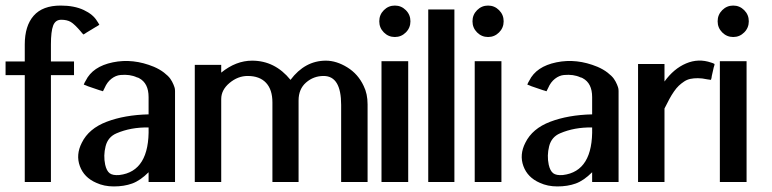

<svg xmlns="http://www.w3.org/2000/svg" viewBox="-23 -654 2776 690"><path d="M277 -530 272 -535 268 -540Q245 -567 231.5 -575Q218 -583 197 -583Q176 -583 168 -562Q160 -541 160 -494V-433H228H236H243V-426V-418V-414V-399V-384H236H228H160V-15V-8V0H153H145H81H73H66V-7V-15V-384H12H4H-3V-399V-414V-418V-426V-433H4H12H66V-494Q66 -561 98 -597.5Q130 -634 195 -634Q244 -634 278 -618Q312 -602 326 -578L330 -572L334 -565L328 -561L321 -557L288 -537L282 -533Z M278 -350 281 -357 285 -364Q310 -415 382.5 -430Q455 -445 530 -414Q551 -405 566.5 -393Q582 -381 589 -371Q596 -361 600.5 -350Q605 -339 605.5 -334.5Q606 -330 606 -327V-105V-14V-7V0H598H591H526H519H511V-8V-15Q511 -18 511 -25Q511 -32 511 -35Q481 -5 452 5.5Q423 16 386 16Q351 16 323 3Q279 -16 264 -57Q249 -98 271 -141Q296 -192 360.5 -216.5Q425 -241 511 -243V-305Q511 -355 477 -373Q474 -375 469 -376Q456 -382 441.5 -384Q427 -386 410 -384.5Q393 -383 377.5 -371Q362 -359 353 -338L350 -332L347 -326L341 -328L334 -330L293 -344L286 -347ZM396 -175Q365 -162 356.5 -128.5Q348 -95 355 -62Q360 -40 371 -31.5Q382 -23 406 -25Q515 -38 511 -196Q447 -197 396 -175Z M1148 -436Q1186 -436 1225 -412Q1264 -388 1284 -345Q1298 -317 1298 -279V-15V-8V0H1290H1283H1218H1210H1203V-7V-15V-277Q1203 -381 1140 -381Q1104 -381 1077 -357.5Q1050 -334 1050 -293V-15V-8V0H1043H1035H971H963H956V-8V-15V-286Q956 -332 933 -356.5Q910 -381 867 -381Q832 -381 802 -356Q772 -331 772 -298V-15V-8V0H764H757H692H685H677V-8V-15V-406V-414V-421H685H692H757H764H772V-414V-406V-393Q825 -436 883 -436Q965 -436 1021 -367Q1073 -436 1148 -436Z M1348 0V-8V-15V-419V-426V-434H1355H1363H1429H1437H1444V-426V-419V-15V-8V0H1437H1429H1363H1355ZM1435.5 -617.5Q1452 -601 1452 -577.5Q1452 -554 1435.5 -537.5Q1419 -521 1396 -521Q1373 -521 1356.5 -537.5Q1340 -554 1340 -577.5Q1340 -601 1356.5 -617.5Q1373 -634 1396 -634Q1419 -634 1435.5 -617.5Z M1516 0V-8V-15V-605V-612V-620H1523H1531H1595H1603H1610V-612V-605V-15V-8V0H1603H1595H1531H1523Z M1683 0V-8V-15V-419V-426V-434H1690H1698H1764H1772H1779V-426V-419V-15V-8V0H1772H1764H1698H1690ZM1770.5 -617.5Q1787 -601 1787 -577.5Q1787 -554 1770.5 -537.5Q1754 -521 1731 -521Q1708 -521 1691.5 -537.5Q1675 -554 1675 -577.5Q1675 -601 1691.5 -617.5Q1708 -634 1731 -634Q1754 -634 1770.5 -617.5Z M1872 -350 1875 -357 1879 -364Q1904 -415 1976.5 -430Q2049 -445 2124 -414Q2145 -405 2160.5 -393Q2176 -381 2183 -371Q2190 -361 2194.5 -350Q2199 -339 2199.5 -334.5Q2200 -330 2200 -327V-105V-14V-7V0H2192H2185H2120H2113H2105V-8V-15Q2105 -18 2105 -25Q2105 -32 2105 -35Q2075 -5 2046 5.5Q2017 16 1980 16Q1945 16 1917 3Q1873 -16 1858 -57Q1843 -98 1865 -141Q1890 -192 1954.5 -216.5Q2019 -241 2105 -243V-305Q2105 -355 2071 -373Q2068 -375 2063 -376Q2050 -382 2035.5 -384Q2021 -386 2004 -384.5Q1987 -383 1971.5 -371Q1956 -359 1947 -338L1944 -332L1941 -326L1935 -328L1928 -330L1887 -344L1880 -347ZM1990 -175Q1959 -162 1950.5 -128.5Q1942 -95 1949 -62Q1954 -40 1965 -31.5Q1976 -23 2000 -25Q2109 -38 2105 -196Q2041 -197 1990 -175Z M2545 -424 2544 -418 2542 -412 2535 -381 2534 -374 2532 -367 2525 -368 2518 -369Q2500 -373 2485 -373Q2470 -373 2458 -370.5Q2446 -368 2435.5 -361Q2425 -354 2416.5 -346Q2408 -338 2399 -325Q2390 -312 2382.5 -298Q2375 -284 2365 -264V-15V-8V0H2357H2350H2285H2277H2270V-8V-15V-409V-416V-424H2277H2285H2350H2357H2365V-416V-409V-361Q2398 -407 2442.5 -426Q2487 -445 2533 -429L2539 -427Z M2564 0V-8V-15V-419V-426V-434H2571H2579H2645H2653H2660V-426V-419V-15V-8V0H2653H2645H2579H2571ZM2651.5 -617.5Q2668 -601 2668 -577.5Q2668 -554 2651.5 -537.5Q2635 -521 2612 -521Q2589 -521 2572.5 -537.5Q2556 -554 2556 -577.5Q2556 -601 2572.5 -617.5Q2589 -634 2612 -634Q2635 -634 2651.5 -617.5Z"/></svg>

Font: Loyal Sans
Style: Boldv1
Weight: 700
Version: Version 001.000